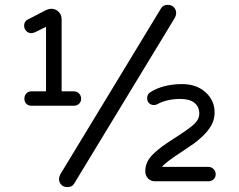

<svg xmlns="http://www.w3.org/2000/svg" viewBox="-20 -744 980 788"><path d="M222.2 -9.8Q222.2 -16.6 227.1 -27.8L641.1 -710Q648.9 -724.1 668.9 -724.1Q683.6 -724.1 693.4 -714.4Q703.1 -704.6 703.1 -689.9Q703.1 -683.1 698.2 -671.9L284.2 9.8Q276.4 23.9 255.9 23.9Q241.2 23.9 231.7 14.4Q222.2 4.9 222.2 -9.8ZM283.2 -310.1H108.9Q96.2 -310.1 88.1 -318.1Q80.1 -326.2 80.1 -338.9Q80.1 -352.1 88.1 -360.6Q96.2 -369.1 108.9 -369.1H168.9V-633.8L124 -611.8Q114.7 -607.9 108.9 -607.9Q96.7 -607.9 87.9 -616.7Q79.1 -625.5 79.1 -638.2Q79.1 -658.2 98.1 -666L169.9 -703.1Q181.2 -708 189.9 -708Q208.5 -708 220.7 -695.6Q232.9 -683.1 232.9 -665V-369.1H283.2Q295.9 -369.1 304.4 -360.4Q313 -351.6 313 -338.9Q313 -326.2 304.4 -318.1Q295.9 -310.1 283.2 -310.1ZM835 0H615.2Q598.6 0 587.4 -12Q576.2 -23.9 576.2 -40Q576.2 -60.1 583.7 -77.4Q591.3 -94.7 609.1 -112.1Q627 -129.4 646.7 -143.8Q666.5 -158.2 701.2 -180.2Q756.8 -215.8 777.3 -235.1Q797.9 -254.4 797.9 -277.8Q797.9 -305.7 778.3 -321.8Q758.8 -337.9 720.2 -337.9Q664.1 -337.9 625 -315.9Q619.1 -313 611.8 -313Q599.6 -313 591.8 -320.6Q584 -328.1 584 -340.8Q584 -358.4 598.1 -366.2Q650.4 -398.9 728 -398.9Q785.6 -398.9 823.2 -365.7Q860.8 -332.5 860.8 -282.2Q860.8 -247.6 839.8 -217.8Q827.1 -199.2 808.6 -182.1Q790 -165 773.2 -153.1Q756.3 -141.1 720.2 -117.2Q658.2 -76.7 645 -59.1H835Q847.7 -59.1 856.4 -50.3Q865.2 -41.5 865.2 -28.8Q865.2 -16.1 856.7 -8.1Q848.1 0 835 0Z"/></svg>

Font: Aka-Acid-Varela
Style: Regular
Weight: 400
Designer: Joe Prince, Avraham Cornfeld, Cyberella
Foundry: Joe Prince, Avraham Cornfeld, Cyberella
Version: Version 2.000; ttfautohint (v1.5.33-1714) -l 8 -r 50 -G 200 